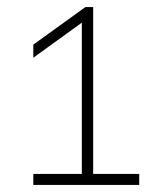

<svg xmlns="http://www.w3.org/2000/svg" viewBox="-20 -830 449 542"><path d="M74 -308V-339H211V-766L74 -667V-704L221 -810H243V-339H373V-308Z"/></svg>

Font: Encode Sans Expanded Expanded Thin
Style: Regular
Weight: 100
Width: 7
Designer: Multiple Designers
Foundry: Impallari Type
Version: Version 3.000; ttfautohint (v1.8.3) -l 8 -r 50 -G 200 -x 14 